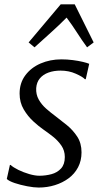

<svg xmlns="http://www.w3.org/2000/svg" viewBox="-20 -832 450 862"><path d="M365 -476.5H361Q351 -487.5 320 -501.2Q289 -515 252 -515Q221.5 -515 197.5 -506.2Q173.5 -497.5 159 -480.2Q144.5 -463 142.5 -436.5Q141 -408 153.8 -385.2Q166.5 -362.5 187.2 -344.2Q208 -326 229 -310.5Q253.5 -292 280.5 -270Q307.5 -248 326.8 -218.5Q346 -189 346 -148Q346 -110.5 330.5 -81Q315 -51.5 288 -31.5Q261 -11.5 226.5 -0.8Q192 10 153.5 10Q132 10 102 4.2Q72 -1.5 46 -10.2Q20 -19 10.5 -28.5L24.5 -91.5H27.5Q39.5 -80.5 62.5 -69.2Q85.5 -58 111.2 -50.5Q137 -43 157 -43Q184.5 -43 210.8 -50Q237 -57 254 -75.5Q271 -94 271 -127Q271 -156 255.5 -178.5Q240 -201 217.5 -218.8Q195 -236.5 174 -251Q155 -264 130 -286.8Q105 -309.5 86.5 -340.8Q68 -372 68 -412Q68 -459.5 93.8 -494Q119.5 -528.5 162.2 -547Q205 -565.5 255.5 -565.5Q281.5 -565.5 306.8 -562.2Q332 -559 351.8 -554.2Q371.5 -549.5 380.5 -545.5ZM135 -619.5 108.5 -641.5 252.5 -812.5H315.5L400.5 -641.5L371 -619.5Q346.5 -653 325.5 -686Q304.5 -719 279 -753Q246 -719.5 209.2 -686.5Q172.5 -653.5 135 -619.5Z"/></svg>

Font: Merriweather 24pt Light
Style: Italic
Weight: 300
Italic angle: -7.8°
Version: Version 2.101